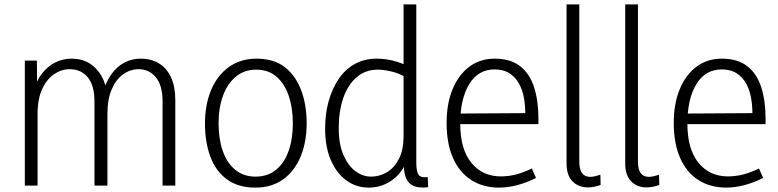

<svg xmlns="http://www.w3.org/2000/svg" viewBox="-20 -845 3540 874"><path d="M778 0H720V-383Q720 -456 689.5 -493Q659 -530 611 -530Q574 -530 541.5 -507.5Q509 -485 489 -439.5Q469 -394 469 -326V0H410V-383Q410 -456 379.5 -493Q349 -530 297 -530Q260 -530 226.5 -507.5Q193 -485 172 -439.5Q151 -394 151 -326V0H93V-569H148L149 -420H129Q143 -473 169.5 -508Q196 -543 231 -560.5Q266 -578 305 -578Q352 -578 386 -557.5Q420 -537 441.5 -500Q463 -463 468 -413H446Q460 -470 486.5 -506.5Q513 -543 547 -560.5Q581 -578 619 -578Q668 -578 703.5 -556.5Q739 -535 758.5 -493Q778 -451 778 -390Z M1313 -283Q1313 -354 1294 -409.5Q1275 -465 1238 -496.5Q1201 -528 1146 -528Q1092 -528 1053.5 -496Q1015 -464 995 -409Q975 -354 975 -283Q975 -213 994 -158Q1013 -103 1051 -72Q1089 -41 1143 -41Q1199 -41 1237 -72.5Q1275 -104 1294 -158.5Q1313 -213 1313 -283ZM1376 -283Q1376 -199 1348.5 -132.5Q1321 -66 1269 -28.5Q1217 9 1142 9Q1064 9 1013 -28.5Q962 -66 937.5 -132Q913 -198 913 -283Q913 -368 941 -435Q969 -502 1022 -540Q1075 -578 1148 -578Q1226 -578 1275.5 -540Q1325 -502 1350.5 -435.5Q1376 -369 1376 -283Z M1875 -825V-105Q1875 -65 1885 -50Q1895 -35 1927 -39L1929 7Q1890 12 1865.5 2.5Q1841 -7 1829.5 -32Q1818 -57 1818 -99V-146H1845Q1820 -67 1770.5 -29Q1721 9 1658 9Q1602 9 1557 -23.5Q1512 -56 1486 -116Q1460 -176 1460 -259Q1460 -328 1476.5 -386Q1493 -444 1523 -487.5Q1553 -531 1596.5 -554.5Q1640 -578 1694 -578Q1742 -578 1785 -564.5Q1828 -551 1861 -531L1819 -498Q1791 -513 1758 -520.5Q1725 -528 1700 -528Q1644 -528 1604 -494Q1564 -460 1543 -400Q1522 -340 1522 -261Q1522 -188 1543.5 -139Q1565 -90 1598.5 -65.5Q1632 -41 1669 -41Q1707 -41 1740.5 -60.5Q1774 -80 1795.5 -121Q1817 -162 1817 -226V-825Z M2251 9Q2180 9 2126 -25Q2072 -59 2042.5 -125Q2013 -191 2013 -286Q2013 -373 2040 -438.5Q2067 -504 2116 -541Q2165 -578 2232 -578Q2304 -578 2348 -543.5Q2392 -509 2411.5 -447Q2431 -385 2431 -305V-280H2046L2047 -328L2371 -330Q2371 -366 2364.5 -401.5Q2358 -437 2342 -465.5Q2326 -494 2299 -511.5Q2272 -529 2231 -529Q2157 -529 2116 -462Q2075 -395 2075 -283Q2075 -166 2125.5 -104Q2176 -42 2260 -42Q2295 -42 2329.5 -51Q2364 -60 2401 -78L2420 -35Q2376 -13 2333.5 -2Q2291 9 2251 9Z M2559 -101V-825H2617V-108Q2617 -74 2629.5 -57Q2642 -40 2666 -40Q2676 -40 2687.5 -42.5Q2699 -45 2713 -50L2714 -3Q2700 2 2685.5 5Q2671 8 2656 8Q2613 8 2586 -19.5Q2559 -47 2559 -101Z M2826 -101V-825H2884V-108Q2884 -74 2896.5 -57Q2909 -40 2933 -40Q2943 -40 2954.5 -42.5Q2966 -45 2980 -50L2981 -3Q2967 2 2952.5 5Q2938 8 2923 8Q2880 8 2853 -19.5Q2826 -47 2826 -101Z M3285 9Q3214 9 3160 -25Q3106 -59 3076.5 -125Q3047 -191 3047 -286Q3047 -373 3074 -438.5Q3101 -504 3150 -541Q3199 -578 3266 -578Q3338 -578 3382 -543.5Q3426 -509 3445.5 -447Q3465 -385 3465 -305V-280H3080L3081 -328L3405 -330Q3405 -366 3398.5 -401.5Q3392 -437 3376 -465.5Q3360 -494 3333 -511.5Q3306 -529 3265 -529Q3191 -529 3150 -462Q3109 -395 3109 -283Q3109 -166 3159.5 -104Q3210 -42 3294 -42Q3329 -42 3363.5 -51Q3398 -60 3435 -78L3454 -35Q3410 -13 3367.5 -2Q3325 9 3285 9Z"/></svg>

Font: Yaldevi Light
Style: Regular
Weight: 300
Designer: Sol Matas, Rajitha Manaperi, Kosala Senevirathne
Foundry: Mooniak
Version: Version 1.100